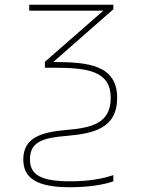

<svg xmlns="http://www.w3.org/2000/svg" viewBox="-20 -548 603 808"><path d="M274 240C353 240 419 229 457 215V189C411 204 357 215 274 215C152 215 106 187 106 123C106 48 162 32 259 24C371 14 473 -6 473 -136C473 -275 350 -287 204 -287L457 -509V-528H103V-503H415L169 -288V-263H205C348 -263 446 -250 446 -136C446 -26 361 -10 259 -1C156 8 78 30 78 123C78 200 132 240 274 240Z"/></svg>

Font: Noto Sans Mono SemiCondensed Thin
Style: Regular
Weight: 100
Width: 4
Designer: Monotype Design Team
Foundry: Monotype Imaging Inc.
Version: Version 2.014